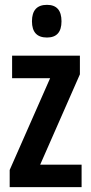

<svg xmlns="http://www.w3.org/2000/svg" viewBox="-20 -773 376 793"><path d="M317 0H20V-71L187 -450H30V-543H310V-466L146 -93H317ZM174 -753Q234 -753 234 -685Q234 -618 174 -618Q112 -618 112 -685Q112 -753 174 -753Z"/></svg>

Font: Noto Sans Tamil ExtraCondensed SemiBold
Style: Regular
Weight: 600
Width: 2
Designer: Jelle Bosma - Monotype Design Team
Foundry: Monotype Imaging Inc.
Version: Version 2.004; ttfautohint (v1.8.4.7-5d5b)